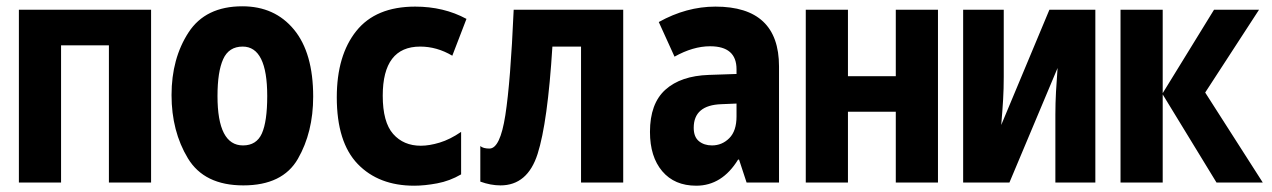

<svg xmlns="http://www.w3.org/2000/svg" viewBox="-20 -580 4040 610"><path d="M40 0V-549H460V0H326V-436H174V0Z M753 9Q878 9 926.5 -75.5Q975 -160 975 -273Q975 -412 914 -486Q853 -560 750 -560Q633 -560 579 -477Q525 -394 525 -278Q525 -163 577 -77Q629 9 753 9ZM752 -118Q671 -118 671 -275Q671 -352 689 -392Q707 -432 751 -432Q829 -432 829 -275Q829 -194 812 -156Q795 -118 752 -118Z M1296 10Q1329 10 1369 2.5Q1409 -5 1445 -26V-161Q1410 -137 1377 -127Q1344 -117 1317 -117Q1262 -117 1229 -154.5Q1196 -192 1196 -276Q1196 -432 1315 -432Q1368 -432 1417 -403L1462 -520Q1390 -559 1299 -559Q1174 -559 1112 -481.5Q1050 -404 1050 -271Q1050 -128 1116.5 -59Q1183 10 1296 10Z M1570 9Q1656 9 1688 -91Q1720 -191 1735 -432H1826V0H1960V-549H1612Q1602 -320 1585.5 -214Q1569 -108 1535 -108Q1515 -108 1506 -116V-3Q1539 9 1570 9Z M2192 10Q2274 10 2325 -73H2328L2352 0H2455V-369Q2455 -559 2253 -559Q2161 -559 2073 -510L2123 -400Q2182 -433 2236 -433Q2320 -433 2320 -360V-345L2232 -342Q2143 -339 2094 -295Q2045 -251 2045 -161Q2045 -82 2084 -36Q2123 10 2192 10ZM2242 -118Q2217 -118 2200.5 -131.5Q2184 -145 2184 -174Q2184 -246 2272 -249L2320 -251V-210Q2320 -164 2297 -141Q2274 -118 2242 -118Z M2540 0V-549H2674V-338H2826V-549H2960V0H2826V-225H2674V0Z M3040 0H3187L3340 -364Q3337 -325 3335 -288.5Q3333 -252 3333 -216V0H3460V-549H3314L3161 -183Q3165 -230 3167 -264Q3169 -298 3169 -336V-549H3040Z M3540 0V-549H3674V-284L3837 -549H3980L3809 -286L3992 0H3845L3674 -280V0Z"/></svg>

Font: Noto Sans Mono Condensed Extra
Style: Regular
Weight: 800
Width: 3
Designer: Monotype Design Team
Foundry: Monotype Imaging Inc.
Version: Version 1.900